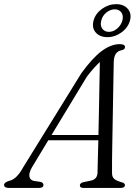

<svg xmlns="http://www.w3.org/2000/svg" viewBox="-48 -926 690 946"><path d="M110 -102.5Q93.5 -74 97 -56Q100.5 -38 119.5 -34.5L150.5 -30Q166 -26.5 166 -15Q166 0 143.5 0H-3Q-28 0 -28 -15Q-28 -27 -3 -35Q34 -42 67 -103L353 -565.5Q406.5 -639.5 452.5 -674Q498.5 -708.5 542 -708.5Q568 -708.5 568 -694Q568 -682 551 -678.5Q513.5 -672 512.5 -620.5Q512 -599 511.2 -556.2Q510.5 -513.5 509.5 -458.5Q508.5 -403.5 507.5 -344.8Q506.5 -286 505.5 -231.5Q504.5 -177 504 -135Q503.5 -93 504 -72.5Q504 -53.5 515.5 -44Q527 -34.5 553 -27.5Q567.5 -24 567.5 -14Q567.5 0 545.5 0H362.5Q345.5 0 345.5 -13Q345.5 -23 361 -28L401.5 -36.5Q431 -43.5 432.5 -74.5Q433 -96 434 -138.5Q435 -181 436.5 -235H190ZM379.5 -547.5 206 -261H437Q438.5 -326 439.8 -395Q441 -464 442.2 -523.8Q443.5 -583.5 444 -620.5Q432 -609.5 415.8 -591.8Q399.5 -574 379.5 -547.5ZM481 -743Q443.5 -743 423.5 -766.2Q403.5 -789.5 413 -825Q422.5 -859.5 454.8 -882.5Q487 -905.5 524.5 -905.5Q562 -905.5 581.8 -882.2Q601.5 -859 592.5 -825Q583 -790 550.8 -766.5Q518.5 -743 481 -743ZM517.5 -880Q496 -880 476.5 -864.5Q457 -849 451 -825Q444.5 -801 455.8 -785Q467 -769 488.5 -769Q510 -769 529 -785Q548 -801 555 -825Q561 -849 550 -864.5Q539 -880 517.5 -880Z"/></svg>

Font: Fraunces 9pt Light
Style: Italic
Weight: 300
Italic angle: -16°
Version: Version 1.000;[0bf87f6ff]